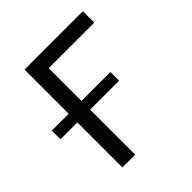

<svg xmlns="http://www.w3.org/2000/svg" viewBox="-153 -622 723 723"><g transform="rotate(-45 208.5 -260.5)"><path d="M-1.5 -239.8V-285.9H310.8V-239.8ZM88.5 0V-521.1H399.3V-460.5H156.5V0Z"/></g></svg>

Font: Raleway Thin
Style: Regular
Weight: 100
Designer: Matt McInerney, Pablo Impallari, Rodrigo Fuenzalida
Foundry: Matt McInerney, Pablo Impallari, Rodrigo Fuenzalida
Version: Version 4.026